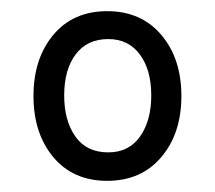

<svg xmlns="http://www.w3.org/2000/svg" viewBox="-20 -750 386 344"><path d="M172 -426Q111 -426 75.5 -468.5Q40 -511 40 -578Q40 -645 75.5 -687.5Q111 -730 172 -730Q233 -730 269 -687.5Q305 -645 305 -578Q305 -511 269 -468.5Q233 -426 172 -426ZM174 -477Q211 -477 231 -505.5Q251 -534 251 -579Q251 -625 230.5 -652.5Q210 -680 174 -680Q136 -680 115.5 -652.5Q95 -625 95 -579Q95 -534 115 -505.5Q135 -477 174 -477Z"/></svg>

Font: Noto Serif Hebrew Condensed SemiBold
Style: Regular
Weight: 600
Width: 3
Designer: Monotype Design Team
Foundry: Monotype Imaging Inc.
Version: Version 2.004; ttfautohint (v1.8.4.7-5d5b)